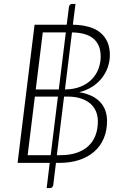

<svg xmlns="http://www.w3.org/2000/svg" viewBox="-20 -834 638 983"><path d="M266.5 0 252.5 114Q251.5 120 247.2 124.5Q243 129 236.5 129H219L234.5 0H70L157 -707.5H321.5L333 -798.5Q334 -805 338.2 -809.5Q342.5 -814 349 -814H366.5L353 -707.5Q450 -705.5 496.2 -664.8Q542.5 -624 542.5 -553.5Q542.5 -519.5 531.5 -488.8Q520.5 -458 500.2 -432.8Q480 -407.5 451 -389.2Q422 -371 385.5 -362Q455 -350.5 491.5 -312.8Q528 -275 528 -214.5Q528 -165 511.2 -125.5Q494.5 -86 462.8 -58Q431 -30 385.5 -15Q340 0 282.5 0ZM308 -339.5 271 -39.5H289Q335 -39.5 370.8 -51.2Q406.5 -63 431 -85Q455.5 -107 468.2 -139.2Q481 -171.5 481 -212.5Q481 -241.5 470.8 -265Q460.5 -288.5 440.8 -305Q421 -321.5 392.2 -330.5Q363.5 -339.5 326.5 -339.5ZM495.5 -545Q495.5 -603.5 459.5 -635.2Q423.5 -667 348.5 -668L312.5 -376Q359.5 -376.5 394 -391Q428.5 -405.5 451 -429Q473.5 -452.5 484.5 -482.8Q495.5 -513 495.5 -545ZM121.5 -39.5H239.5L276.5 -339.5H158.5ZM163 -376H281L317 -668H199Z"/></svg>

Font: Lato Light
Style: Italic
Weight: 300
Italic angle: -7°
Designer: Lukasz Dziedzic
Foundry: tyPoland Lukasz Dziedzic
Version: Version 2.007; 2014-02-27